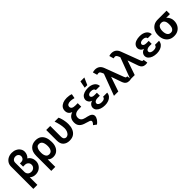

<svg xmlns="http://www.w3.org/2000/svg" viewBox="387 -2516 4454 4454"><g transform="rotate(-45 2614.0 -288.5)"><path d="M419 -714Q473 -688 502 -644Q533 -601 533 -543Q533 -502 515 -460Q497 -418 464 -391Q512 -364 538 -314Q564 -266 564 -208Q564 -145 534 -95Q504 -46 453 -17Q401 11 337 11Q298 11 262 -1Q225 -13 195 -43V207H63V-523Q63 -588 94 -637Q127 -687 179 -713Q233 -740 300 -740Q368 -740 419 -714ZM299 -431Q334 -431 357 -445Q380 -460 390 -482Q401 -506 401 -527Q401 -569 373 -594Q346 -620 300 -620Q257 -620 225 -593Q195 -566 195 -517V-218Q195 -172 226 -138Q258 -105 313 -105Q367 -105 400 -138Q432 -170 432 -217Q432 -266 400 -295Q368 -326 318 -326H260V-420V-431Z M652 -286Q652 -418 718 -487Q785 -555 893 -555Q977 -555 1032 -517Q1086 -478 1111 -411Q1136 -346 1136 -263V-253Q1137 -175 1110 -115Q1085 -57 1034 -21Q985 13 915 13Q870 13 834 -4Q802 -20 783 -42L784 206H652ZM783 -245Q783 -214 794 -178Q802 -146 827 -121Q852 -98 893 -98Q932 -98 957 -120Q982 -143 992 -177Q1003 -215 1003 -253V-263Q1003 -313 991 -353Q981 -393 955 -417Q930 -440 891 -440Q851 -440 828 -418Q805 -395 794 -357Q783 -323 783 -277Z M1372 -205Q1372 -144 1396 -120Q1419 -97 1448 -97Q1483 -97 1513 -122Q1539 -147 1556 -188Q1571 -230 1571 -277Q1569 -345 1554 -412Q1537 -487 1515 -548H1644Q1662 -514 1673 -473Q1687 -427 1694 -378Q1702 -333 1702 -277Q1702 -196 1676 -132Q1650 -66 1596 -27Q1541 13 1452 13Q1357 13 1298 -40Q1239 -93 1240 -206V-548H1372Z M2227 -607Q2156 -627 2111 -627Q2057 -627 2026 -607Q1997 -587 1997 -550Q1997 -510 2028 -491Q2060 -471 2119 -471H2197V-356H2122Q2041 -356 2000 -324Q1958 -293 1958 -229Q1958 -132 2078 -105L2135 -92Q2208 -76 2241 -47Q2273 -18 2273 24Q2272 67 2242 113Q2209 162 2162 196L2087 141Q2114 114 2126 92Q2136 73 2136 59Q2136 26 2077 11L2009 -11Q1908 -37 1864 -85Q1818 -132 1818 -214Q1818 -367 1961 -414Q1858 -451 1858 -557Q1858 -612 1888 -654Q1919 -694 1975 -718Q2029 -740 2105 -740Q2185 -740 2248 -715Z M2605 -231Q2559 -231 2530 -212Q2499 -193 2499 -159Q2499 -131 2528 -112Q2557 -92 2609 -92Q2661 -92 2687 -109Q2714 -126 2720 -161H2853Q2848 -103 2816 -65Q2782 -26 2730 -7Q2676 13 2613 13Q2544 13 2487 -7Q2433 -26 2399 -63Q2366 -99 2366 -148Q2366 -191 2393 -225Q2422 -262 2476 -275Q2425 -289 2401 -323Q2377 -356 2375 -394Q2377 -446 2406 -481Q2435 -518 2490 -536Q2541 -555 2612 -555Q2709 -555 2773 -512Q2838 -468 2844 -388H2710Q2706 -419 2678 -436Q2651 -451 2606 -451Q2559 -451 2533 -432Q2509 -415 2507 -386Q2509 -360 2533 -344Q2556 -328 2605 -328H2682V-285V-231ZM2727 -784 2650 -610H2565L2599 -784Z M3324 -14Q3288 -40 3270 -89L3178 -353H3176L3054 3H2912L3110 -525L3096 -561Q3076 -609 3055 -620Q3046 -625 3028 -625Q3006 -625 2981 -618L2950 -726Q2971 -734 2986 -736Q3003 -740 3028 -740Q3163 -740 3212 -608L3385 -149Q3394 -123 3403 -111Q3412 -99 3429 -99Q3441 -99 3449 -101L3465 4Q3440 11 3408 11Q3359 11 3324 -14Z M3863 -14Q3827 -40 3809 -89L3717 -353H3715L3593 3H3451L3649 -525L3635 -561Q3615 -609 3594 -620Q3585 -625 3567 -625Q3545 -625 3520 -618L3489 -726Q3510 -734 3525 -736Q3542 -740 3567 -740Q3702 -740 3751 -608L3924 -149Q3933 -123 3942 -111Q3951 -99 3968 -99Q3980 -99 3988 -101L4004 4Q3979 11 3947 11Q3898 11 3863 -14Z M4306 -231Q4260 -231 4231 -212Q4200 -193 4200 -159Q4200 -131 4229 -112Q4258 -92 4310 -92Q4362 -92 4388 -109Q4415 -126 4421 -161H4554Q4549 -103 4517 -65Q4483 -26 4431 -7Q4377 13 4314 13Q4245 13 4188 -7Q4134 -26 4100 -63Q4067 -99 4067 -148Q4067 -191 4094 -225Q4123 -262 4177 -275Q4126 -289 4102 -323Q4078 -356 4076 -394Q4078 -446 4107 -481Q4136 -518 4191 -536Q4242 -555 4313 -555Q4410 -555 4474 -512Q4539 -468 4545 -388H4411Q4407 -419 4379 -436Q4352 -451 4307 -451Q4260 -451 4234 -432Q4210 -415 4208 -386Q4210 -360 4234 -344Q4257 -328 4306 -328H4383V-285V-231Z M4629 -270Q4629 -346 4658 -403Q4688 -462 4745 -497Q4800 -531 4882 -531H5171V-420H5048Q5081 -394 5106 -349Q5131 -303 5131 -249V-239Q5131 -168 5102 -113Q5074 -57 5018 -22Q4962 13 4884 13Q4802 13 4745 -23Q4688 -59 4658 -120Q4629 -179 4629 -259ZM4768 -259Q4768 -214 4780 -178Q4790 -143 4816 -120Q4843 -98 4884 -98Q4922 -98 4946 -120Q4971 -142 4981 -178Q4992 -217 4991 -259V-270Q4992 -308 4981 -345Q4971 -378 4946 -400Q4921 -420 4882 -420Q4842 -420 4816 -400Q4792 -379 4780 -345Q4768 -311 4768 -270Z"/></g></svg>

Font: Sinter Bold
Style: Regular
Weight: 700
Foundry: Adobe & rsms
Version: Version 1.000